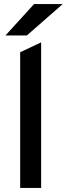

<svg xmlns="http://www.w3.org/2000/svg" viewBox="-20 -932 331 952"><path d="M7 -756 149 -912H291L113 -756ZM80 0V-673L184 -722V0Z"/></svg>

Font: Overpass Light
Style: Bold
Weight: 600
Designer: Delve Withrington, Thomas Jockin
Foundry: Delve Fonts
Version: Version 3.000;DELV;Overpass